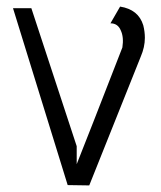

<svg xmlns="http://www.w3.org/2000/svg" viewBox="-20 -563 490 583"><path d="M185.5 -1Q144.5 -134.8 19.5 -538.1Q34.2 -538.1 75.2 -538.1Q109.4 -433.6 212.9 -119.1Q212.9 -105.5 212.9 -64.5Q248 -152.3 351.6 -418.9Q356.4 -450.2 346.7 -470.7Q337.9 -492.2 315.4 -492.2Q325.2 -508.8 344.7 -543Q400.4 -534.2 415 -486.3Q419.9 -466.8 419.9 -448.2Q419.9 -419.9 407.2 -390.6Q355.5 -260.7 251 0Q234.4 0 185.5 -1Z"/></svg>

Font: BSRU BANSOMDEJ
Style: Regular
Weight: 400
Designer: Wisit Potiwat
Version: Version 1.000;PS 002.000;hotconv 1.0.70;makeotf.lib2.5.58329